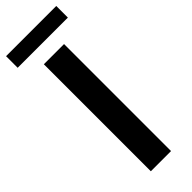

<svg xmlns="http://www.w3.org/2000/svg" viewBox="-307 -883 902 902"><g transform="rotate(-45 144.5 -431.5)"><path d="M210.9 -710.9V0H76.7V-710.9ZM311.5 -863.3V-786.1H-22V-863.3Z"/></g></svg>

Font: Vazirmatn RD FD SemiBold
Style: Regular
Weight: 600
Designer: Saber Rastikerdar
Foundry: Saber Rastikerdar
Version: Version 33.003